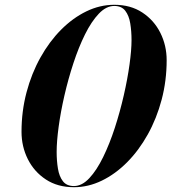

<svg xmlns="http://www.w3.org/2000/svg" viewBox="-20 -780 723 810"><path d="M461.9 -759.8Q531 -759.8 580.4 -727.2Q629.9 -694.6 656.5 -641.4Q683.1 -588.1 683.1 -526.1Q683.1 -439.5 662 -359.7Q640.9 -280 603.4 -212.8Q565.9 -145.5 516.4 -95.6Q466.8 -45.7 409.5 -17.9Q352.3 9.8 292 9.8Q223.1 9.8 173.6 -22.8Q124 -55.4 97.4 -108.6Q70.8 -161.9 70.8 -223.9Q70.8 -310.5 91.9 -390.3Q113 -470 150.5 -537.2Q188 -604.5 237.5 -654.4Q287.1 -704.3 344.4 -732.1Q401.6 -759.8 461.9 -759.8ZM461.9 -754.9Q428 -754.9 396.9 -722.2Q365.7 -689.5 338.6 -634.8Q311.5 -580.1 289.6 -513.1Q267.6 -446 251.7 -376.7Q235.8 -307.4 227.4 -245.2Q219 -183.1 219 -139.2Q219 -101.8 224.4 -68.8Q229.7 -35.9 245.4 -15.5Q261 4.9 292 4.9Q325.9 4.9 357.1 -28.6Q388.2 -62 415.3 -117.6Q442.4 -173.1 464.4 -240.7Q486.3 -308.3 502.2 -377.8Q518.1 -447.3 526.5 -508.3Q534.9 -569.3 534.9 -610.8Q534.9 -648.4 529.5 -681.3Q524.2 -714.1 508.5 -734.5Q492.9 -754.9 461.9 -754.9Z"/></svg>

Font: Bodoni* 36
Style: Bold Italic
Weight: 700
Italic angle: -13°
Version: Version 2.000; ttfautohint (v1.8.1)